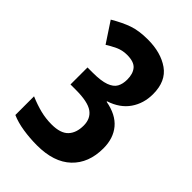

<svg xmlns="http://www.w3.org/2000/svg" viewBox="-212 -885 894 894"><g transform="rotate(45 235.0 -438.0)"><path d="M417 -632Q417 -571 385 -524.5Q353 -478 289 -457V-454Q361 -441 396.5 -398.5Q432 -356 432 -290Q432 -193 373 -137Q314 -81 203 -81Q156 -81 111 -88Q66 -95 32 -110V-233Q72 -216 108 -207Q144 -198 182 -198Q241 -198 266.5 -225Q292 -252 292 -300Q292 -346 259.5 -369Q227 -392 148 -392H113V-504H147Q202 -504 232 -515Q262 -526 273 -546Q284 -566 284 -595Q284 -633 266 -654.5Q248 -676 202 -676Q171 -676 144.5 -663.5Q118 -651 98 -638L32 -738Q81 -767 121.5 -781Q162 -795 220 -795Q306 -795 361.5 -756Q417 -717 417 -632Z"/></g></svg>

Font: Noto Sans Kannada UI ExtraCondensed
Style: Bold
Weight: 700
Width: 2
Designer: Jelle Bosma - Monotype Design Team
Foundry: Monotype Imaging Inc.
Version: Version 2.005; ttfautohint (v1.8.4.7-5d5b)